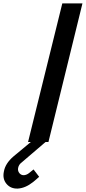

<svg xmlns="http://www.w3.org/2000/svg" viewBox="-139 -830 502 1122"><path d="M342.8 -810.1 144 0H127L-12.2 119.1Q-29.3 131.3 -33.2 151.9Q-36.1 168.9 -25.9 181.6Q-15.6 194.3 1 193.8Q16.6 192.4 29.8 182.1Q42 173.3 57.1 160.2L89.8 203.1Q81.5 210.4 72 219Q62.5 227.5 54.2 233.9Q9.3 269.5 -35.2 272Q-77.1 273.4 -101.3 244.1Q-125.5 214.8 -116.2 171.9Q-107.9 125 -60.1 84L41 0H24.9L225.1 -810.1Z"/></svg>

Font: Sinkin Sans 500 Medium Italic
Style: Regular
Weight: 500
Italic angle: -112°
Designer: Keith Bates
Foundry: K-Type
Version: Sinkin Sans (version 1.0)  by Keith Bates   •   © 2014   www